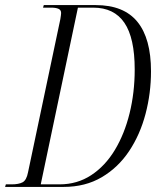

<svg xmlns="http://www.w3.org/2000/svg" viewBox="-43 -734 629 754"><path d="M-23 0 -20 -10H3Q30 -10 45.5 -18Q61 -26 67 -57L194 -659Q197 -677 197 -683Q197 -695 186.5 -699.5Q176 -704 158 -704H126L129 -714H333Q443 -714 496.5 -648.5Q550 -583 550 -454Q550 -368 528.5 -286.5Q507 -205 464 -140.5Q421 -76 356.5 -38Q292 0 207 0ZM191 -10Q260 -10 315 -46Q370 -82 408 -145Q446 -208 466 -289.5Q486 -371 486 -461Q486 -585 445.5 -644.5Q405 -704 323 -704H263L117 -10Z"/></svg>

Font: Noto Serif Display ExtraCondensed Light
Style: Italic
Weight: 300
Width: 2
Italic angle: -12°
Designer: Monotype Design Team
Foundry: Monotype Imaging Inc.
Version: Version 2.009